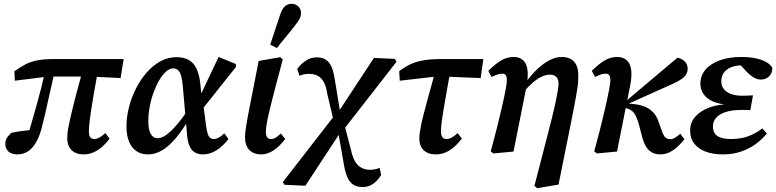

<svg xmlns="http://www.w3.org/2000/svg" viewBox="-20 -799 4087 1011"><path d="M71 14Q41 14 24.5 -1Q8 -16 8 -42Q8 -61 18 -75.5Q28 -90 41 -100Q69 -106 102.5 -110Q136 -114 169 -117L162 -87L125 -79Q138 -124 151 -169Q164 -214 176.5 -258.5Q189 -303 200 -348Q211 -393 221 -438L271 -437Q259 -382 249 -338.5Q239 -295 231 -259Q223 -223 215.5 -190.5Q208 -158 200 -127Q188 -80 169.5 -48.5Q151 -17 126.5 -1.5Q102 14 71 14ZM58 -374 56 -424Q86 -445 113 -459.5Q140 -474 175.5 -481Q211 -488 262 -488H631L615 -388L451 -396H233ZM420 14Q380 14 357 -8.5Q334 -31 334 -71Q334 -82 335.5 -98.5Q337 -115 342.5 -141Q348 -167 357 -206Q366 -245 381 -301.5Q396 -358 417 -436L497 -434Q483 -358 474 -305.5Q465 -253 460 -219.5Q455 -186 452.5 -165.5Q450 -145 449 -132Q448 -119 448 -108Q448 -86 455 -76.5Q462 -67 477 -67Q490 -67 504 -75Q518 -83 535 -98L557 -69Q536 -41 513.5 -22.5Q491 -4 468 5Q445 14 420 14Z M759 14Q706 14 676 -24.5Q646 -63 646 -134Q646 -184 659.5 -236Q673 -288 697 -335Q721 -382 754 -419Q787 -456 826 -477Q865 -498 908 -498Q947 -498 972.5 -484Q998 -470 1013 -441Q1028 -412 1034 -365L1043 -279L1049 -260L1065 -137Q1071 -95 1079.5 -81Q1088 -67 1106 -67Q1118 -67 1131.5 -74Q1145 -81 1161 -97L1183 -67Q1153 -28 1119 -7Q1085 14 1049 14Q1024 14 1006 3.5Q988 -7 978 -30Q968 -53 965 -90L942 -351Q937 -401 925.5 -420Q914 -439 893 -439Q873 -439 853.5 -421.5Q834 -404 817.5 -375Q801 -346 788 -310Q775 -274 768 -235.5Q761 -197 761 -162Q761 -114 774.5 -92.5Q788 -71 809 -71Q830 -71 855 -88.5Q880 -106 910.5 -141.5Q941 -177 976 -229L994 -185H983Q943 -116 906 -72Q869 -28 833 -7Q797 14 759 14ZM1039 -216 1021 -267 1131 -499 1222 -462V-446Z M1355 14Q1315 14 1292.5 -10Q1270 -34 1270 -78Q1270 -87 1271.5 -100Q1273 -113 1276 -133.5Q1279 -154 1284.5 -184Q1290 -214 1299 -258L1342 -478L1456 -498L1469 -486L1436 -362Q1424 -317 1415 -281Q1406 -245 1399 -217Q1392 -189 1388 -168Q1384 -147 1382 -131Q1380 -115 1380 -103Q1380 -85 1387 -76Q1394 -67 1408 -67Q1421 -67 1433 -75Q1445 -83 1459 -96L1482 -67Q1451 -27 1419.5 -6.5Q1388 14 1355 14ZM1403 -564Q1416 -603 1429 -643Q1442 -683 1455 -721Q1462 -743 1471 -755.5Q1480 -768 1491 -773.5Q1502 -779 1514 -779Q1536 -779 1550.5 -765.5Q1565 -752 1565 -731Q1565 -714 1557 -699Q1549 -684 1532 -663Q1509 -633 1485 -604.5Q1461 -576 1438 -546Z M1478 174 1469 160 1743 -193 1757 -202 1949 -494 2059 -489 2068 -474 1782 -107 1769 -97 1588 179ZM1737 -162 1703 -306Q1698 -342 1686 -365Q1674 -388 1655 -399Q1636 -410 1607 -410Q1592 -410 1580.5 -407.5Q1569 -405 1557 -400L1545 -436Q1563 -461 1589.5 -479Q1616 -497 1648 -497Q1677 -497 1695.5 -485Q1714 -473 1725 -448.5Q1736 -424 1742 -386L1774 -191H1788ZM1890 186Q1861 186 1841.5 174Q1822 162 1810 136Q1798 110 1791 69L1758 -121H1744L1793 -145L1827 -14Q1839 45 1864 70Q1889 95 1929 95Q1943 95 1954.5 92.5Q1966 90 1979 85L1987 122Q1971 150 1946 168Q1921 186 1890 186Z M2085 -374 2082 -424Q2112 -447 2142 -461Q2172 -475 2210.5 -481.5Q2249 -488 2304 -488H2525L2511 -388L2314 -396H2277ZM2275 14Q2234 14 2211 -8Q2188 -30 2188 -70Q2188 -82 2190 -98Q2192 -114 2197 -139Q2202 -164 2212 -202.5Q2222 -241 2237.5 -297.5Q2253 -354 2275 -433L2353 -435Q2340 -360 2330.5 -308Q2321 -256 2315.5 -221.5Q2310 -187 2307 -165.5Q2304 -144 2303 -131Q2302 -118 2302 -108Q2302 -86 2309.5 -76.5Q2317 -67 2331 -67Q2345 -67 2359 -75Q2373 -83 2390 -98L2412 -69Q2390 -41 2368 -22.5Q2346 -4 2323 5Q2300 14 2275 14Z M2564 -2Q2581 -64 2593 -111.5Q2605 -159 2614 -197Q2623 -235 2630.5 -268.5Q2638 -302 2644 -336Q2649 -362 2649 -378Q2649 -394 2643.5 -402.5Q2638 -411 2625 -411Q2610 -411 2598 -406.5Q2586 -402 2568 -394L2551 -426Q2591 -465 2621 -482Q2651 -499 2684 -499Q2716 -499 2734.5 -482Q2753 -465 2757.5 -431.5Q2762 -398 2753 -347L2684 -1L2578 9ZM2794 180 2850 -36Q2872 -121 2886 -177Q2900 -233 2907 -268Q2914 -303 2917.5 -323.5Q2921 -344 2921 -360Q2921 -382 2909 -394Q2897 -406 2876 -406Q2855 -406 2832.5 -395.5Q2810 -385 2786 -364.5Q2762 -344 2735 -313L2727 -358H2743Q2776 -404 2809 -435Q2842 -466 2874.5 -482.5Q2907 -499 2937 -499Q2967 -499 2986.5 -487.5Q3006 -476 3015.5 -455Q3025 -434 3025 -404Q3025 -390 3024.5 -374.5Q3024 -359 3021 -339Q3018 -319 3013 -290.5Q3008 -262 3000 -220.5Q2992 -179 2980 -120L2921 173L2809 192Z M3109 -2Q3126 -64 3138 -111.5Q3150 -159 3159 -197Q3168 -235 3175.5 -268.5Q3183 -302 3189 -336Q3194 -362 3194 -378Q3194 -394 3188.5 -402.5Q3183 -411 3170 -411Q3155 -411 3143 -406.5Q3131 -402 3113 -394L3096 -426Q3136 -465 3166 -482Q3196 -499 3229 -499Q3261 -499 3280 -482Q3299 -465 3303.5 -431.5Q3308 -398 3298 -347L3229 -1L3123 9ZM3457 14Q3422 14 3399 -6Q3376 -26 3363 -72L3346 -137Q3333 -186 3318 -204.5Q3303 -223 3278 -229L3255 -234V-255H3265L3292 -280L3547 -495Q3570 -491 3585.5 -475.5Q3601 -460 3601 -437Q3601 -411 3581 -392.5Q3561 -374 3508 -351L3276 -247L3282 -255L3325 -250Q3358 -246 3382 -234.5Q3406 -223 3422.5 -204Q3439 -185 3448 -157L3464 -113Q3473 -85 3483.5 -75.5Q3494 -66 3510 -66Q3522 -66 3535 -74Q3548 -82 3562 -95L3584 -66Q3556 -30 3524.5 -8Q3493 14 3457 14Z M3787 14Q3735 14 3696 -0.5Q3657 -15 3635.5 -43Q3614 -71 3614 -112Q3614 -154 3641.5 -185Q3669 -216 3715.5 -233Q3762 -250 3818 -250L3816 -247Q3770 -250 3737 -263.5Q3704 -277 3686 -301.5Q3668 -326 3668 -359Q3668 -401 3695 -432.5Q3722 -464 3770.5 -481.5Q3819 -499 3882 -499Q3926 -499 3959 -492Q3992 -485 4014 -472.5Q4036 -460 4047 -442Q4046 -412 4029 -396Q4012 -380 3987 -380Q3967 -380 3948 -391.5Q3929 -403 3910 -423L3866 -471H3959L3962 -448Q3942 -453 3925 -454Q3908 -455 3888 -455Q3855 -455 3830 -445Q3805 -435 3791.5 -416.5Q3778 -398 3778 -370Q3778 -347 3791.5 -330Q3805 -313 3829.5 -304Q3854 -295 3887 -295Q3907 -295 3917.5 -295.5Q3928 -296 3945 -297L3931 -219Q3922 -220 3909 -220Q3896 -220 3882 -220Q3835 -220 3802 -209.5Q3769 -199 3751.5 -179.5Q3734 -160 3734 -134Q3734 -98 3758 -82.5Q3782 -67 3828 -67Q3879 -67 3918.5 -81Q3958 -95 3994 -123L4018 -96Q3991 -63 3956.5 -38.5Q3922 -14 3879.5 0Q3837 14 3787 14Z"/></svg>

Font: Source Serif 4 18pt SemiBold
Style: Italic
Weight: 600
Italic angle: -12°
Designer: Frank Grießhammer
Foundry: Adobe Systems Incorporated
Version: Version 4.004;hotconv 1.0.116;makeotfexe 2.5.65601